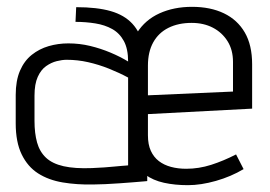

<svg xmlns="http://www.w3.org/2000/svg" viewBox="-20 -530 789 562"><path d="M355 -350Q332 -364 303.5 -376Q275 -388 244 -395.5Q213 -403 180 -403Q150 -403 122.5 -395Q95 -387 73 -369.5Q51 -352 38.5 -323Q26 -294 26 -252V-169Q26 -114 43.5 -78Q61 -42 91.5 -22.5Q122 -3 163.5 4Q205 11 253 10Q268 10 288.5 9Q309 8 330.5 6.5Q352 5 370.5 3.5Q389 2 400.5 1Q412 0 411 0V-288Q411 -350 401 -392.5Q391 -435 367.5 -460.5Q344 -486 304 -497.5Q264 -509 203 -509L201 -466Q231 -466 259 -461.5Q287 -457 308.5 -445Q330 -433 342.5 -410Q355 -387 355 -350ZM355 -303V-46Q355 -46 350.5 -45.5Q346 -45 337 -44.5Q328 -44 315 -42.5Q302 -41 285.5 -40Q269 -39 249 -38Q199 -36 166 -43.5Q133 -51 114.5 -68.5Q96 -86 88.5 -113Q81 -140 81 -176V-250Q81 -284 90.5 -305Q100 -326 115 -336.5Q130 -347 146 -351Q162 -355 175 -355Q207 -355 238 -348Q269 -341 299 -329Q329 -317 355 -303ZM413 -134V-196L718 -212V-342Q718 -398 696.5 -435Q675 -472 635.5 -491Q596 -510 542 -510Q489 -510 447 -491Q405 -472 381 -434Q357 -396 357 -339V-134Q357 -92 369.5 -64Q382 -36 405 -19Q428 -2 460 5Q492 12 530 12Q568 12 612 -0.5Q656 -13 693 -35L671 -78Q634 -59 598 -47.5Q562 -36 525 -36Q501 -36 480.5 -41.5Q460 -47 445 -58.5Q430 -70 421.5 -88.5Q413 -107 413 -134ZM662 -349V-262L413 -251V-338Q413 -378 428.5 -406Q444 -434 473 -448.5Q502 -463 541 -463Q576 -463 603 -449Q630 -435 646 -409.5Q662 -384 662 -349Z"/></svg>

Font: Advent Pro
Style: Regular
Weight: 400
Designer: VivaRado, Andreas Kalpakidis
Foundry: VivaRado, Andreas Kalpakidis
Version: Version 3.000